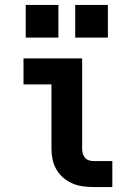

<svg xmlns="http://www.w3.org/2000/svg" viewBox="-20 -756 540 776"><path d="M358 0Q337 0 315 -3Q293 -6 273 -14.5Q253 -23 236 -37.5Q219 -52 208 -71Q197 -90 192.5 -111.5Q188 -133 188 -155V-415H75V-520H312V-155Q312 -145 314.5 -135.5Q317 -126 323.5 -118.5Q330 -111 339.5 -108Q349 -105 358 -105H434V0ZM284 -604V-736H416V-604ZM84 -604V-736H216V-604Z"/></svg>

Font: Iosevka SS04 Extrabold
Style: Regular
Weight: 800
Monospace: yes
Designer: Belleve Invis
Foundry: Belleve Invis
Version: Version 19.0.0; ttfautohint (v1.8.4)